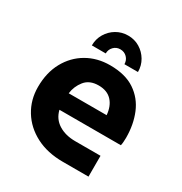

<svg xmlns="http://www.w3.org/2000/svg" viewBox="-162 -813 887 934"><g transform="rotate(30 281.0 -345.5)"><path d="M322 0Q235 0 170.5 -33.5Q106 -67 70.5 -125Q35 -183 35 -255Q35 -336 68 -396Q101 -456 158 -489Q215 -522 287 -522Q373 -522 426.5 -486Q480 -450 505 -389.5Q530 -329 530 -255Q530 -245 529 -231.5Q528 -218 526 -211H181Q192 -165 230.5 -141Q269 -117 324 -117H466V0ZM180 -303H393Q389 -352 362.5 -380.5Q336 -409 288 -409Q237 -409 211 -376.5Q185 -344 180 -303ZM291 -691Q255 -691 225.5 -673.5Q196 -656 178.5 -626.5Q161 -597 161 -561H239Q239 -583 254 -598.5Q269 -614 291 -614Q314 -614 329 -598.5Q344 -583 344 -561H420Q420 -597 402.5 -626.5Q385 -656 356 -673.5Q327 -691 291 -691Z"/></g></svg>

Font: MuseoModerno SemiBold
Style: Regular
Weight: 600
Designer: Pablo Cosgaya, Héctor Gatti, Marcela Romero, and the Authors of The MuseoModerno Project.
Foundry: Omnibus-Type Team
Version: Version 1.001